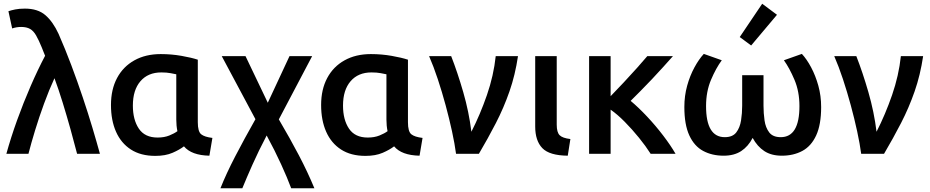

<svg xmlns="http://www.w3.org/2000/svg" viewBox="-20 -822 4971 1026"><path d="M14 0Q38 -87 71.5 -180Q105 -273 143.5 -361.5Q182 -450 221 -524Q216 -536 211.5 -547.5Q207 -559 203 -569Q187 -608 173 -632.5Q159 -657 140.5 -667.5Q122 -678 93 -678Q68 -678 45 -670L25 -762Q39 -767 61 -771.5Q83 -776 113 -776Q182 -776 222.5 -741Q263 -706 293 -641Q329 -559 361.5 -472.5Q394 -386 422.5 -301Q451 -216 474 -139Q497 -62 514 0H392Q377 -59 357 -130.5Q337 -202 315 -273.5Q293 -345 271 -404Q242 -341 215.5 -268.5Q189 -196 167.5 -125.5Q146 -55 132 0Z M810 11Q732 11 679.5 -23Q627 -57 600 -118Q573 -179 573 -261Q573 -344 605.5 -405Q638 -466 698 -499.5Q758 -533 839 -533Q896 -533 950 -523.5Q1004 -514 1037 -503V-169Q1037 -119 1055 -104.5Q1073 -90 1115 -85L1099 10Q1051 9 1017 -3.5Q983 -16 963 -40Q940 -22 902 -5.5Q864 11 810 11ZM822 -87Q858 -87 885 -98Q912 -109 928 -121Q922 -150 922 -183V-425Q912 -427 891.5 -431Q871 -435 842 -435Q771 -435 730.5 -388Q690 -341 690 -258Q690 -182 722 -134.5Q754 -87 822 -87Z M1158 184Q1189 106 1237 13.5Q1285 -79 1345 -185L1165 -522H1292L1411 -273L1527 -522H1648L1470 -184Q1530 -82 1577 7.5Q1624 97 1660 184H1536Q1516 130 1482.5 56.5Q1449 -17 1405 -98Q1361 -14 1329 58Q1297 130 1275 184Z M1933 11Q1855 11 1802.5 -23Q1750 -57 1723 -118Q1696 -179 1696 -261Q1696 -344 1728.5 -405Q1761 -466 1821 -499.5Q1881 -533 1962 -533Q2019 -533 2073 -523.5Q2127 -514 2160 -503V-169Q2160 -119 2178 -104.5Q2196 -90 2238 -85L2222 10Q2174 9 2140 -3.5Q2106 -16 2086 -40Q2063 -22 2025 -5.5Q1987 11 1933 11ZM1945 -87Q1981 -87 2008 -98Q2035 -109 2051 -121Q2045 -150 2045 -183V-425Q2035 -427 2014.5 -431Q1994 -435 1965 -435Q1894 -435 1853.5 -388Q1813 -341 1813 -258Q1813 -182 1845 -134.5Q1877 -87 1945 -87Z M2417 0Q2410 -53 2395.5 -120Q2381 -187 2361.5 -259Q2342 -331 2319.5 -399Q2297 -467 2273 -522H2391Q2425 -435 2455.5 -329.5Q2486 -224 2499 -118Q2546 -210 2582 -314Q2618 -418 2629 -522H2748Q2733 -421 2702.5 -333.5Q2672 -246 2630 -164.5Q2588 -83 2539 0Z M3014 10Q2916 9 2878 -30.5Q2840 -70 2840 -146V-522H2955V-156Q2955 -115 2970.5 -99.5Q2986 -84 3028 -79Z M3128 0V-522H3243V-308Q3276 -342 3313.5 -382Q3351 -422 3384.5 -459.5Q3418 -497 3439 -522H3576Q3553 -496 3524 -464Q3495 -432 3463.5 -398.5Q3432 -365 3402 -335Q3372 -305 3350 -283Q3392 -248 3438 -199Q3484 -150 3524 -97.5Q3564 -45 3590 0H3457Q3431 -41 3394.5 -86Q3358 -131 3318.5 -171Q3279 -211 3243 -236V0Z M3847 10Q3785 10 3737.5 -15.5Q3690 -41 3663.5 -98.5Q3637 -156 3637 -250Q3637 -310 3652 -364Q3667 -418 3691 -462Q3715 -506 3741 -534L3837 -500Q3806 -458 3779.5 -395.5Q3753 -333 3753 -255Q3753 -89 3853 -89Q3895 -89 3914.5 -114.5Q3934 -140 3940 -178.5Q3946 -217 3946 -257V-420H4060V-257Q4060 -217 4065.5 -178.5Q4071 -140 4090.5 -114.5Q4110 -89 4152 -89Q4252 -89 4252 -255Q4252 -333 4225.5 -395.5Q4199 -458 4169 -500L4265 -534Q4291 -506 4314.5 -462Q4338 -418 4353 -364Q4368 -310 4368 -250Q4368 -156 4341.5 -98.5Q4315 -41 4267.5 -15.5Q4220 10 4158 10Q4102 10 4064.5 -14.5Q4027 -39 4002 -85Q3978 -39 3940.5 -14.5Q3903 10 3847 10ZM3994 -579 3933 -624 4053 -802 4132 -743Z M4582 0Q4575 -53 4560.5 -120Q4546 -187 4526.5 -259Q4507 -331 4484.5 -399Q4462 -467 4438 -522H4556Q4590 -435 4620.5 -329.5Q4651 -224 4664 -118Q4711 -210 4747 -314Q4783 -418 4794 -522H4913Q4898 -421 4867.5 -333.5Q4837 -246 4795 -164.5Q4753 -83 4704 0Z"/></svg>

Font: Ubuntu Sans SemiBold
Style: Regular
Weight: 600
Designer: Dalton Maag Ltd
Foundry: Dalton Maag Ltd
Version: Version 1.006; ttfautohint (v1.8.4.7-5d5b)